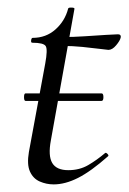

<svg xmlns="http://www.w3.org/2000/svg" viewBox="-20 -473 338 505"><path d="M47.2 -207.6Q43.2 -207.6 43.2 -217.5Q43.2 -227.4 47.2 -227.4H247.2Q252 -227.4 252 -217.5Q252 -207.6 247.2 -207.6ZM121.2 12Q102 12 84.6 4.4Q67.2 -3.2 58.8 -21.8Q50.4 -40.4 56 -73.2L99 -306Q105.8 -343 100.2 -351.8Q94.6 -360.6 65 -360.6Q61 -360.6 61.9 -367Q62.8 -373.4 65.8 -373.4Q101 -373.4 125.9 -395.6Q150.8 -417.8 159.2 -450.2Q159.6 -453.4 168.2 -453.1Q176.8 -452.8 175.8 -449.6L113.8 -103.8Q106.2 -63.2 117.4 -44.3Q128.6 -25.4 159.6 -25.4Q189.2 -25.4 212.1 -38.8Q235 -52.2 256.4 -70.4Q258.4 -72.4 262.5 -68.4Q266.6 -64.4 264.4 -62.2Q219.2 -22.2 185.3 -5.1Q151.4 12 121.2 12ZM265.2 -341.8Q262.6 -341.8 242.9 -344.4Q223.2 -347 196.7 -349.6Q170.2 -352.2 145.4 -352.2L147.4 -375.6Q172.6 -375.6 203 -377.6Q233.4 -379.6 258.4 -381.2Q283.4 -382.8 290.4 -382.8Q294.6 -382.8 296.5 -380.4Q298.4 -378 297.4 -374Q295.6 -366 285.5 -353.9Q275.4 -341.8 265.2 -341.8Z"/></svg>

Font: Cormorant Garamond Light
Style: Italic
Weight: 300
Italic angle: -10°
Designer: Christian Thalmann (Catharsis Fonts)
Foundry: Catharsis Fonts
Version: Version 4.001